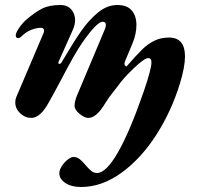

<svg xmlns="http://www.w3.org/2000/svg" viewBox="-20 -457 796 767"><path d="M217 235Q217 222 227 206.5Q237 191 250.5 180.5Q264 170 273 170Q287 170 298 178.5Q309 187 322 203Q336 219 345.5 226.5Q355 234 368 234Q404 234 451.5 151Q499 68 554 -91Q585 -181 585 -208Q585 -225 572 -225Q557 -225 514 -184Q471 -143 449 -111Q444 -104 429 -85.5Q414 -67 402 -47Q382 -14 365.5 0Q349 14 333 14Q317 14 297 -3Q277 -20 278 -35Q278 -52 287 -74L398 -338Q403 -350 403 -357Q403 -370 390 -370Q367 -370 309 -287Q279 -244 225 -140Q191 -76 175 -48Q141 14 105 14Q80 14 60.5 -4.5Q41 -23 41 -48Q41 -60 45 -69L154 -325Q156 -329 156 -335Q156 -346 143 -346Q128 -346 106.5 -338.5Q85 -331 64 -310Q59 -305 53 -305Q43 -305 43 -315Q42 -325 57.5 -347Q73 -369 87 -380Q121 -409 149 -423Q177 -437 222 -437Q249 -437 264.5 -419.5Q280 -402 280 -376Q280 -358 271 -338L214 -210Q213 -209 213 -206Q213 -202 217 -202Q223 -202 226 -208Q273 -288 304 -332.5Q335 -377 371.5 -407Q408 -437 449 -437Q488 -437 506.5 -415Q525 -393 525 -357Q525 -321 509 -283L479 -211Q477 -205 477 -203Q477 -197 480.5 -194.5Q484 -192 485 -191Q526 -238 548 -259.5Q570 -281 596 -294Q622 -307 655 -307Q719 -307 719 -232Q719 -190 699 -124Q665 -13 604.5 81.5Q544 176 465.5 233Q387 290 304 290Q265 290 241 274Q217 258 217 235Z"/></svg>

Font: EB Garamond ExtraBold
Style: Italic
Weight: 800
Italic angle: -17.2°
Designer: Georg Duffner and Octavio Pardo
Foundry: Georg Duffner
Version: Version 1.000